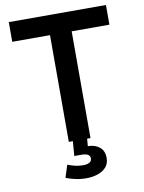

<svg xmlns="http://www.w3.org/2000/svg" viewBox="-98 -767 784 1047"><g transform="rotate(-10 294.0 -244.0)"><path d="M234 0V-591H25V-700H563V-591H354V0ZM295 212Q263 212 233.5 205.5Q204 199 182 190L204 121Q222 128 243 133.5Q264 139 290 139Q310 139 323.5 132Q337 125 337 109Q337 95 325 88Q313 81 288 81H250L258 -20H337L332 41Q371 41 396.5 61.5Q422 82 422 122Q422 153 404 173Q386 193 357 202.5Q328 212 295 212Z"/></g></svg>

Font: Space Grotesk SemiBold
Style: Regular
Weight: 600
Designer: Florian Karsten
Foundry: Florian Karsten
Version: Version 2.000